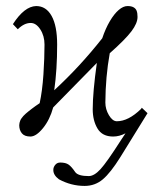

<svg xmlns="http://www.w3.org/2000/svg" viewBox="-20 -442 538 638"><path d="M451.2 -84 470.2 -65.9 379.9 80.1Q347.7 131.8 321.8 153.8Q295.9 175.8 261.2 175.8Q216.3 175.8 175.8 153.8Q156.7 139.6 157.2 122.1Q157.2 113.3 163.6 105.7Q169.9 98.1 180.2 98.1Q198.2 98.1 208 105Q217.8 111.8 230 129.9Q239.7 143.1 274.9 143.1Q293 143.1 314 120.1Q335 97.2 381.8 23.9L397 1Q386.7 6.3 376.5 9Q366.2 11.7 356 11.7Q319.8 11.7 304 -14.9Q288.1 -41.5 288.1 -79.1Q288.1 -135.3 301.8 -232.9L156.7 -85Q145.5 -43.9 122.8 -16.1Q100.1 11.7 81.1 11.7Q61.5 11.7 52.7 1Q43.9 -9.8 43.9 -25.9Q43.9 -29.8 44.9 -33.9Q45.9 -38.1 47.4 -41.7Q48.8 -45.4 51.8 -49.3Q54.7 -53.2 57.6 -56.6Q60.5 -60.1 65.4 -64.2Q70.3 -68.4 74.7 -72Q79.1 -75.7 85.7 -80.6Q92.3 -85.4 97.9 -89.6Q103.5 -93.8 111.8 -99.1Q120.6 -139.6 124.3 -194.6Q127.9 -249.5 127.9 -293.9Q127.9 -322.8 114 -344.2Q100.1 -365.7 82 -365.7Q60.1 -365.7 39.1 -344.7L22.9 -361.8Q61 -420.9 100.1 -421.9Q133.3 -421.9 151.6 -388.9Q169.9 -356 169.9 -293.9Q169.9 -209.5 160.2 -142.1Q245.6 -220.7 319.8 -314.9Q330.6 -347.2 345 -371.6Q359.4 -396 374.5 -408.9Q389.6 -421.9 403.8 -421.9Q416.5 -421.9 423.8 -417.7Q431.2 -413.6 434.1 -406Q437 -398.4 437 -385.7Q437 -364.7 416.7 -337.9Q396.5 -311 344.7 -265.1Q330.6 -187 330.1 -101.1Q330.1 -79.1 342 -59.1Q354 -39.1 368.2 -39.1Q406.7 -39.1 448.7 -80.1Z"/></svg>

Font: Linux Libertine Display
Style: Regular
Weight: 400
Designer: Philipp H. Poll
Foundry: Philipp H. Poll
Version: Version 5.0.9